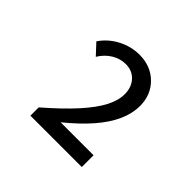

<svg xmlns="http://www.w3.org/2000/svg" viewBox="-100 -849 569 569"><g transform="rotate(45 184.5 -564.0)"><path d="M303.2 -385.7H87.9V-420.4Q142.6 -467.8 176 -504.9Q209.5 -542 225.1 -572Q240.7 -602.1 240.7 -627.9Q240.7 -657.2 223.9 -675.5Q207 -693.8 179.7 -693.8Q156.7 -693.8 136 -681.2Q115.2 -668.5 101.6 -646L70.3 -679.7Q90.3 -709 122.3 -725.6Q154.3 -742.2 189 -742.2Q236.3 -742.2 266.8 -712.2Q297.4 -682.1 297.4 -635.3Q297.4 -604 282.7 -571.3Q268.1 -538.6 238.5 -504.6Q209 -470.7 165 -435.1H303.2Z"/></g></svg>

Font: Kumbh Sans Medium
Style: Regular
Weight: 500
Version: Version 1.005